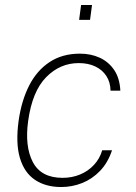

<svg xmlns="http://www.w3.org/2000/svg" viewBox="-20 -743 548 773"><path d="M226.5 10Q164 10 121 -18.8Q78 -47.5 60.2 -106.8Q42.5 -166 55 -257Q66.5 -338 97.5 -398.8Q128.5 -459.5 179.8 -493.2Q231 -527 302 -527Q345.5 -527 381.2 -510.8Q417 -494.5 439.5 -461.5Q462 -428.5 464.5 -378H425Q424.5 -412 408.2 -437Q392 -462 363.5 -475.5Q335 -489 297 -489Q221.5 -489 165.8 -432.2Q110 -375.5 93.5 -257Q79 -154 112.2 -90.5Q145.5 -27 232 -27Q270 -27 302.5 -40.5Q335 -54 358.2 -79Q381.5 -104 391.5 -138H431Q414.5 -88 382.8 -55Q351 -22 310.5 -6Q270 10 226.5 10ZM298.5 -663 306.5 -723H350.5L342.5 -663Z"/></svg>

Font: Public Sans Thin
Style: Italic
Weight: 100
Italic angle: -8°
Designer: The Public Sans project authors (U.S. Web Design System). Libre Franklin designed by Pablo Impallari and Rodrigo Fuenzal
Version: Version 2.000